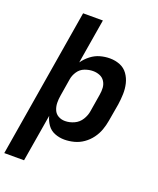

<svg xmlns="http://www.w3.org/2000/svg" viewBox="-193 -835 938 1140"><g transform="rotate(20 275.5 -265.0)"><path d="M-25 205H100L150 -94Q157 -65 174.5 -40Q192 -15 221 -3.5Q250 8 282 8Q312 8 343 0Q374 -8 401 -27Q428 -46 447.5 -72.5Q467 -99 477.5 -128.5Q488 -158 493 -188L512 -298Q517 -332 518 -365.5Q519 -399 511.5 -430.5Q504 -462 485.5 -488Q467 -514 437 -526Q407 -538 373 -538Q342 -538 311.5 -529.5Q281 -521 254.5 -500.5Q228 -480 209 -453L256 -735H131ZM248 -97Q224 -97 205 -108Q186 -119 177.5 -139.5Q169 -160 168.5 -183Q168 -206 172 -229L190 -339Q194 -365 210 -389Q226 -413 252.5 -423Q279 -433 305 -433Q327 -433 347 -425Q367 -417 378.5 -399Q390 -381 391.5 -359.5Q393 -338 389 -315L371 -205Q367 -177 350.5 -150Q334 -123 305.5 -110Q277 -97 248 -97Z"/></g></svg>

Font: Iosevka Sparkle Oblique
Style: Bold
Weight: 700
Italic angle: -9°
Designer: Belleve Invis
Foundry: Belleve Invis
Version: Version 4.5.0; ttfautohint (v1.8.3)